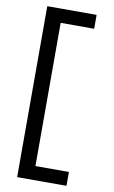

<svg xmlns="http://www.w3.org/2000/svg" viewBox="-110 -891 678 1146"><g transform="rotate(10 229.5 -318.0)"><path d="M379 200V116H176V-752H379V-836H80V200Z"/></g></svg>

Font: Be Vietnam Pro
Style: Regular
Weight: 400
Designer: Lam Bao, Tony Le, Vietanh Nguyen
Foundry: Yellow Type Foundry
Version: Version 1.002